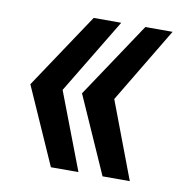

<svg xmlns="http://www.w3.org/2000/svg" viewBox="-62 -570 577 604"><g transform="rotate(10 226.5 -268.0)"><path d="M139 -25 30 -271 190 -511H278L133 -271L227 -25ZM304 -25 195 -271 355 -511H442L298 -271L391 -25Z"/></g></svg>

Font: Zilla Slab SemiBold
Style: Regular
Weight: 600
Designer: Typotheque.com
Foundry: Typotheque type foundry
Version: Version 1.0; 2017